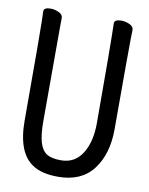

<svg xmlns="http://www.w3.org/2000/svg" viewBox="-84 -776 667 861"><g transform="rotate(10 250.0 -345.5)"><path d="M240 24Q167 24 125 -3Q49 -51 49 -198Q49 -618 47.5 -648Q46 -678 46 -695Q46 -713 78 -713Q95 -713 114 -704.5Q133 -696 133 -680Q133 -668 132.5 -639Q132 -610 132 -210Q132 -150 142 -115Q152 -80 174 -65.5Q196 -51 240 -51Q303 -51 336.5 -104.5Q370 -158 370 -242Q370 -595 367 -697Q367 -715 399 -715Q417 -715 436 -706.5Q455 -698 455 -682Q455 -670 454 -645Q453 -620 453 -230Q453 -117 399.5 -46.5Q346 24 240 24Z"/></g></svg>

Font: LXGW WenKai Mono TC
Style: Bold
Weight: 700
Designer: LXGW / Fontworks Inc.
Foundry: LXGW / Fontworks Inc.
Version: Version 1.330